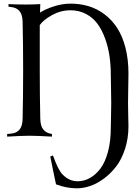

<svg xmlns="http://www.w3.org/2000/svg" viewBox="-20 -755 749 1061"><path d="M369.6 -734.9Q422.9 -734.9 470 -720.7Q517.1 -706.5 557.6 -676Q598.1 -645.5 627.4 -600.6Q656.7 -555.7 673.3 -491.2Q689.9 -426.8 689.9 -347.7Q689.9 -324.2 688.7 -269.5Q687.5 -214.8 687.5 -186Q687.5 -149.4 688.7 -113Q689.9 -76.7 689.9 -58.1Q689.9 9.3 671.1 67.4Q652.3 125.5 622.3 164.6Q592.3 203.6 554.4 231.7Q516.6 259.8 478.5 272.7Q440.4 285.6 405.3 285.6Q347.2 285.6 289.6 263.7Q275.4 199.2 257.8 109.4L272.9 104.5Q301.3 183.6 324.2 207.5Q361.3 246.6 408.7 246.6Q444.3 246.6 476.3 229Q508.3 211.4 534.7 176.8Q561 142.1 576.7 83.7Q592.3 25.4 592.3 -49.3Q592.3 -69.3 593.5 -111.8Q594.7 -154.3 594.7 -186Q594.7 -212.9 593.5 -265.4Q592.3 -317.9 592.3 -341.8Q592.3 -396 585 -445.8Q577.6 -495.6 560.8 -542.2Q543.9 -588.9 519 -623Q494.1 -657.2 455.6 -677.7Q417 -698.2 369.6 -698.2Q315.4 -698.2 267.1 -671.4Q218.8 -644.5 199.7 -616.2V-366.2Q199.7 -227.1 202.6 -100.1Q203.1 -60.1 218.8 -39.8Q234.4 -19.5 267.1 -14.6V0Q185.5 -4.9 143.1 -4.9Q101.1 -4.9 19.5 0V-14.6L40.5 -16.6Q72.8 -19.5 88.6 -39.6Q104.5 -59.6 105 -100.1Q107.9 -227.1 107.9 -366.2Q107.9 -505.4 105 -632.3Q104.5 -672.9 88.6 -692.9Q72.8 -712.9 40.5 -716.3L26.9 -717.8V-732.4Q64 -730 125 -730Q167 -730 202.6 -732.4L201.2 -685.5Q229.5 -704.1 276.9 -719.5Q324.2 -734.9 369.6 -734.9Z"/></svg>

Font: Flanker
Style: Regular
Weight: 400
Designer: Flanker
Foundry: Flanker
Version: Version 2.027